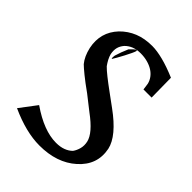

<svg xmlns="http://www.w3.org/2000/svg" viewBox="-226 -881 1009 1009"><g transform="rotate(45 278.5 -376.0)"><path d="M100.6 -131.3Q157.7 -91.8 208 -72.8Q258.3 -53.7 303.2 -53.7Q334 -53.7 357.2 -62.3Q380.4 -70.8 396.5 -86.9Q408.7 -104 414.6 -126.5Q420.4 -148.9 415 -173.8Q403.8 -225.6 314 -291.5L234.9 -353.5Q187.5 -387.2 157 -412.1Q126.5 -437 114.3 -449.2Q88.4 -480.5 76.7 -531.7Q56.2 -630.4 123 -701.2Q156.7 -735.8 200.9 -753.7Q245.1 -771.5 301.3 -771.5Q336.4 -771.5 383.3 -759.5Q430.2 -747.6 488.8 -722.7L490.7 -577.1H430.2Q429.7 -580.6 429 -586.2Q428.2 -591.8 427.5 -597.4Q426.8 -603 426 -607.4Q425.3 -611.8 425.3 -613.3Q420.9 -632.8 408.9 -649.2Q397 -665.5 378.7 -677Q360.4 -688.5 336.7 -694.8Q313 -701.2 285.6 -701.2Q230 -701.2 196.8 -667Q182.1 -649.9 177.2 -630.6Q172.4 -611.3 177.2 -586.9Q181.2 -571.3 189.2 -556.2Q197.3 -541 207.5 -526.9Q221.7 -512.2 248.8 -490.7Q275.9 -469.2 314 -441.4L383.3 -390.6Q442.4 -347.7 477.1 -306.2Q511.7 -264.6 520 -226.1Q540.5 -124 459.5 -52.2Q420.4 -17.1 368.4 0.5Q316.4 18.1 252 18.1Q151.9 18.1 29.8 -37.6ZM225.1 -669.9Q262.7 -710.9 261.2 -692.9Q256.8 -677.2 233.6 -633.3Q210.4 -589.4 199.7 -573.7Q194.3 -570.8 197.8 -596.2Q208 -630.9 225.1 -669.9Z"/></g></svg>

Font: IranNastaliq
Style: Regular
Weight: 400
Designer: Hossein Zahedi
Version: Version 1.5